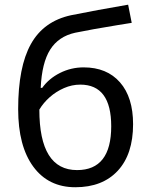

<svg xmlns="http://www.w3.org/2000/svg" viewBox="-20 -785 639 815"><path d="M307.1 -63Q452.1 -63 452.1 -249Q452.1 -425.8 320.8 -425.8Q285.2 -425.8 251.7 -411.1Q218.3 -396.5 191.2 -372.6Q164.1 -348.6 147 -319.8Q147 -63 307.1 -63ZM57.1 -321.8Q57.1 -501 111.1 -597.9Q165 -694.8 280.8 -720.2Q389.6 -742.2 523.9 -765.1L539.1 -688L481 -678.7Q367.7 -660.2 298.8 -646Q228.5 -630.4 193.1 -574.5Q157.7 -518.6 152.8 -412.1H159.2Q187.5 -451.7 234.6 -475.3Q281.7 -499 335 -499Q433.6 -499 489.3 -435.5Q544.9 -372.1 544.9 -257.8Q544.9 -130.4 480 -60.3Q415 9.8 299.8 9.8Q185.5 9.8 121.3 -77.6Q57.1 -165 57.1 -321.8Z"/></svg>

Font: NotoSans
Style: Regular
Weight: 400
Designer: Monotype Design team
Foundry: Monotype Imaging Inc.
Version: Version 1.04; ttfautohint (v1.4.1)